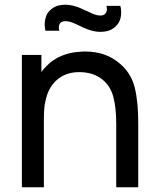

<svg xmlns="http://www.w3.org/2000/svg" viewBox="-20 -796 670 816"><path d="M173 -665.5Q170 -678 170 -692.5Q170 -715.5 180 -736.5Q189.5 -752 204.8 -762Q220 -772 236.5 -774Q243.5 -775 249 -775.5Q254.5 -776 258.5 -776Q290.5 -776 331 -757.5Q337.5 -754 342 -752Q346.5 -750 350 -749Q368.5 -739.5 381 -734.8Q393.5 -730 406.5 -730Q421 -730 427.8 -738Q434.5 -746 434.5 -757.5Q434.5 -763.5 432.5 -771H491.5Q495 -759 495 -743.5Q495 -717 484.5 -700Q475 -684.5 460 -674.5Q445 -664.5 428 -662.5Q421 -661.5 415.5 -661Q410 -660.5 406.5 -660.5Q374 -660.5 333.5 -679L313.5 -688.5Q299 -696 285 -701Q271 -706 259.5 -706Q244 -706 237 -698.8Q230 -691.5 230 -680Q230 -671.5 232.5 -665.5ZM567.5 -273V0H474V-270Q474 -338.5 461.5 -385Q449 -431.5 414.5 -458.5Q376 -489.5 316.5 -489.5Q260 -489.5 222 -456.5Q184.5 -424 173 -365.5Q166.5 -340 166.5 -288.5V0H73V-562.5H156V-489.5Q160 -496 165.5 -502.2Q171 -508.5 178 -515.5Q205 -544 242.2 -559Q279.5 -574 320 -576Q323.5 -576.5 329 -576.8Q334.5 -577 342.5 -577Q428.5 -577 486.5 -528Q536.5 -487.5 552.5 -424.5Q568 -361.5 567.5 -273Z"/></svg>

Font: Russisch Sans Medium
Style: Regular
Weight: 500
Width: 4
Designer: Michael Sharanda (font) & Cristiano Sobral (main changes)
Foundry: Michael Sharanda
Version: Version 2.00;September 8, 2020;FontCreator 13.0.0.2681 64-bi